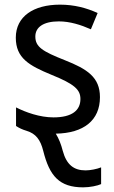

<svg xmlns="http://www.w3.org/2000/svg" viewBox="-20 -566 492 826"><path d="M338 240C367 240 400 233 415 226V154C398 161 369 167 348 167C297 167 266 142 250 83C243 55 233 30 220 9C340 7 410 -48 410 -148C410 -234 355 -269 259 -307C163 -345 132 -364 132 -409C132 -449 167 -474 233 -474C281 -474 328 -459 371 -440L400 -510C352 -532 299 -546 238 -546C124 -546 48 -495 48 -404C48 -316 105 -284 202 -244C301 -204 326 -180 326 -140C326 -92 291 -61 210 -61C151 -61 90 -83 49 -104V-24C63 -15 75 -9 95 -3C134 9 154 35 166 83C193 191 235 240 338 240Z"/></svg>

Font: Noto Sans Thai
Style: Regular
Weight: 400
Designer: Monotype Design Team
Foundry: Monotype Imaging Inc.
Version: Version 1.901